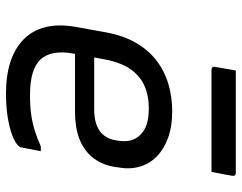

<svg xmlns="http://www.w3.org/2000/svg" viewBox="-103 -692 806 640"><g transform="rotate(90 300.0 -372.0)"><path d="M351 -543Q402 -543 440 -529Q478 -515 502.5 -490.5Q527 -466 536 -433Q545 -400 538 -363L536 -349Q528 -305 503.5 -276Q479 -247 441.5 -233Q404 -219 352 -219Q328 -219 295 -219Q262 -219 223.5 -219Q185 -219 145 -219L108 -213L117 -283Q161 -283 200.5 -283Q240 -283 276 -283Q312 -283 345 -283Q390 -283 416 -301Q442 -319 448 -357Q453 -382 448.5 -402.5Q444 -423 429 -437Q416 -451 394.5 -458Q373 -465 341 -465Q298 -465 265 -450Q232 -435 210 -403Q188 -371 178 -318L158 -210Q152 -175 157 -148.5Q162 -122 178 -104Q196 -86 225 -77.5Q254 -69 297 -69Q334 -69 362 -73Q390 -77 415.5 -85Q441 -93 468 -105H484Q481 -89 477.5 -72Q474 -55 471 -38Q470 -36 469 -34Q468 -32 466 -30Q455 -19 430 -9.5Q405 0 369.5 5.5Q334 11 291 11Q231 11 185.5 -4Q140 -19 110.5 -48.5Q81 -78 70.5 -120.5Q60 -163 69 -218L88 -323Q99 -382 123.5 -423.5Q148 -465 183 -491.5Q218 -518 261 -530.5Q304 -543 351 -543ZM215 -755H556Q562 -755 564.5 -752Q567 -749 566 -744Q564 -732 562 -720.5Q560 -709 557.5 -698Q555 -687 553 -674H212Q209 -674 206.5 -675.5Q204 -677 203 -679.5Q202 -682 203 -685Q205 -698 207 -709.5Q209 -721 211 -732Q213 -743 215 -755Z"/></g></svg>

Font: Rec Mono Linear
Style: Italic
Weight: 400
Italic angle: -10°
Monospace: yes
Version: Version 1.085; ttfautohint (v1.8.4.7-5d5b)